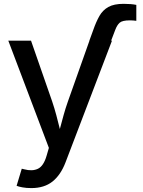

<svg xmlns="http://www.w3.org/2000/svg" viewBox="-20 -754 731 982"><path d="M437 -545.9 457.5 -602.1Q471.7 -642.6 488.5 -672.4Q505.4 -702.1 534.2 -718.3Q563 -734.4 612.3 -734.4Q650.9 -734.4 677.2 -729V-647.5Q661.1 -649.9 644.5 -649.9Q605.5 -649.9 592 -637.7Q578.6 -625.5 569.8 -602.1L548.3 -545.9H552.7L315.4 75.7Q290.5 141.1 248.3 174.6Q206.1 208 140.1 208Q114.7 208 95 204.3Q75.2 200.7 64.9 196.3L91.3 108.9L103.5 111.8Q145 123 174.1 109.1Q203.1 95.2 218.3 42.5L230 2.4L22.5 -545.9H138.7L246.6 -235.8Q258.8 -199.7 268.1 -164.6Q277.3 -129.4 286.1 -94.2Q295.4 -129.4 305.2 -164.8Q314.9 -200.2 327.6 -235.8L437.5 -545.9Z"/></svg>

Font: Inter Medium
Style: Regular
Weight: 500
Designer: Rasmus Andersson
Foundry: rsms
Version: Version 4.001;git-9221beed3